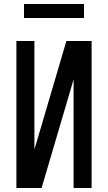

<svg xmlns="http://www.w3.org/2000/svg" viewBox="-20 -940 540 960"><path d="M62 0V-735H152V-192L312 -735H438V0H348V-543L188 0ZM100 -850V-920H400V-850Z"/></svg>

Font: Iosevka SS18 Medium
Style: Regular
Weight: 500
Monospace: yes
Designer: Belleve Invis
Foundry: Belleve Invis
Version: Version 25.1.1; ttfautohint (v1.8.4)